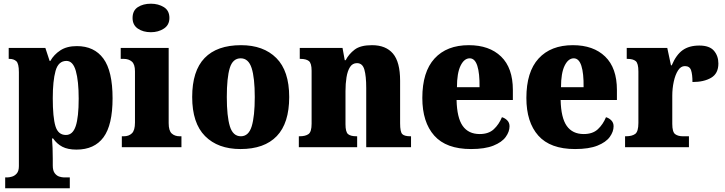

<svg xmlns="http://www.w3.org/2000/svg" viewBox="-20 -795 3914 1037"><path d="M8 222V163H23Q30 163 44.5 159Q59 155 70.5 142Q82 129 82 102V-405Q82 -452 68 -464.5Q54 -477 31 -477H27V-536H225L248 -466H252Q271 -500 306 -523Q341 -546 395 -546Q489 -546 538.5 -478.5Q588 -411 588 -264Q588 -120 539 -53.5Q490 13 393 13Q346 13 316.5 -2.5Q287 -18 267 -47H261Q263 -22 264 5.5Q265 33 265 63V99Q265 127 276 141Q287 155 301 159Q315 163 323 163H357V222ZM336 -66Q373 -66 389 -114Q405 -162 405 -262Q405 -358 389.5 -412Q374 -466 339 -466Q295 -466 280 -412Q265 -358 265 -265Q265 -161 279.5 -113.5Q294 -66 336 -66Z M795 -621Q753 -621 724.5 -640.5Q696 -660 696 -698Q696 -738 724.5 -756.5Q753 -775 795 -775Q835 -775 865 -756.5Q895 -738 895 -698Q895 -660 865 -640.5Q835 -621 795 -621ZM638 0V-59H649Q676 -59 692.5 -75Q709 -91 709 -133V-410Q709 -448 692 -462.5Q675 -477 649 -477H632V-536H891V-130Q891 -89 907.5 -74Q924 -59 950 -59H960V0Z M1279 10Q1157 10 1087.5 -60Q1018 -130 1018 -271Q1018 -412 1085 -481.5Q1152 -551 1282 -551Q1403 -551 1472.5 -481.5Q1542 -412 1542 -271Q1542 -130 1475 -60Q1408 10 1279 10ZM1281 -59Q1323 -59 1339.5 -113Q1356 -167 1356 -271Q1356 -375 1339 -427.5Q1322 -480 1280 -480Q1237 -480 1221 -427.5Q1205 -375 1205 -271Q1205 -167 1221.5 -113Q1238 -59 1281 -59Z M1594 0V-59H1598Q1630 -59 1646.5 -71Q1663 -83 1663 -127V-413Q1663 -454 1648 -465.5Q1633 -477 1603 -477H1599V-536H1830L1842 -470H1847Q1864 -503 1895.5 -527Q1927 -551 1989 -551Q2064 -551 2102.5 -505.5Q2141 -460 2141 -359V-129Q2141 -83 2152.5 -71Q2164 -59 2196 -59H2200V0H1958V-320Q1958 -384 1948 -419Q1938 -454 1908 -454Q1884 -454 1870.5 -433Q1857 -412 1851.5 -377.5Q1846 -343 1846 -303V-124Q1846 -82 1860 -70.5Q1874 -59 1905 -59H1909V0Z M2524 10Q2390 10 2325.5 -62.5Q2261 -135 2261 -266Q2261 -407 2327 -479Q2393 -551 2512 -551Q2623 -551 2686.5 -489.5Q2750 -428 2750 -309V-255H2446Q2448 -159 2479 -115Q2510 -71 2571 -71Q2619 -71 2647 -97Q2675 -123 2691 -162Q2708 -157 2720 -144.5Q2732 -132 2732 -113Q2732 -84 2711.5 -55.5Q2691 -27 2645 -8.5Q2599 10 2524 10ZM2570 -324Q2571 -399 2558 -439.5Q2545 -480 2517 -480Q2487 -480 2467.5 -440Q2448 -400 2448 -324Z M3086 10Q2952 10 2887.5 -62.5Q2823 -135 2823 -266Q2823 -407 2889 -479Q2955 -551 3074 -551Q3185 -551 3248.5 -489.5Q3312 -428 3312 -309V-255H3008Q3010 -159 3041 -115Q3072 -71 3133 -71Q3181 -71 3209 -97Q3237 -123 3253 -162Q3270 -157 3282 -144.5Q3294 -132 3294 -113Q3294 -84 3273.5 -55.5Q3253 -27 3207 -8.5Q3161 10 3086 10ZM3132 -324Q3133 -399 3120 -439.5Q3107 -480 3079 -480Q3049 -480 3029.5 -440Q3010 -400 3010 -324Z M3356 0V-59H3361Q3393 -59 3410.5 -71.5Q3428 -84 3428 -131V-409Q3428 -453 3413.5 -465Q3399 -477 3369 -477H3365V-536H3584L3604 -442H3608Q3632 -499 3667 -524Q3702 -549 3757 -549Q3812 -549 3836 -521Q3860 -493 3860 -452Q3860 -398 3821 -375Q3782 -352 3720 -352Q3720 -393 3712.5 -415.5Q3705 -438 3679 -438Q3657 -438 3642 -414.5Q3627 -391 3619 -354Q3611 -317 3611 -278V-126Q3611 -82 3626.5 -70.5Q3642 -59 3668 -59H3701V0Z"/></svg>

Font: Noto Serif Myanmar SemiCondensed Black
Style: Regular
Weight: 900
Width: 4
Designer: Ben Mitchell and the Monotype Design Team
Foundry: Monotype Imaging Inc.
Version: Version 2.106; ttfautohint (v1.8.4.7-5d5b)